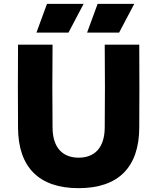

<svg xmlns="http://www.w3.org/2000/svg" viewBox="-20 -966 820 1001"><path d="M254 -733H74C73 -529 73 -494 74 -300C75 -95 182 15 390 15C598 15 705 -95 706 -300C707 -494 707 -529 706 -733H526C527 -529 528 -494 526 -300C525 -192 470 -144 390 -144C310 -144 255 -192 254 -300C252 -494 253 -529 254 -733ZM170 -796H337L416 -946H225ZM434 -796H601L680 -946H489Z"/></svg>

Font: Kreadon Extra Bold
Style: Regular
Weight: 800
Designer: kohakuno
Foundry: StudioGnu
Version: Version 1.000;Glyphs 3.1.2 (3151)